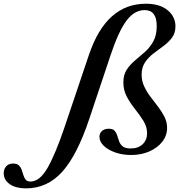

<svg xmlns="http://www.w3.org/2000/svg" viewBox="-324 -842 1017 1056"><path d="M478.5 -821.5Q555 -821.5 598 -785.8Q641 -750 641 -697.5Q641 -660.5 622.2 -635.2Q603.5 -610 575.8 -589.5Q548 -569 520.2 -548Q492.5 -527 473.8 -499.2Q455 -471.5 455 -431.5Q455 -396.5 469.2 -366.5Q483.5 -336.5 504.2 -309Q525 -281.5 545.8 -254.5Q566.5 -227.5 580.8 -199Q595 -170.5 595 -138.5Q595 -96.5 568.8 -62.8Q542.5 -29 497.8 -9.2Q453 10.5 397 10.5Q350.5 10.5 310.8 -3.2Q271 -17 247 -39.8Q223 -62.5 223 -89.5Q223 -109.5 237 -121.8Q251 -134 274 -134Q296.5 -134 306.2 -123Q316 -112 320.8 -96Q325.5 -80 331.5 -63.8Q337.5 -47.5 351.5 -36.5Q365.5 -25.5 395 -25.5Q436.5 -25.5 460.8 -49Q485 -72.5 485 -109Q485 -144.5 465.2 -176.5Q445.5 -208.5 419.8 -240.5Q394 -272.5 374.2 -308.8Q354.5 -345 354.5 -388.5Q354.5 -430.5 373 -458.8Q391.5 -487 419 -509.8Q446.5 -532.5 473.8 -557Q501 -581.5 519.5 -615Q538 -648.5 538 -699Q538 -786.5 471.5 -786.5Q415 -786.5 371.5 -728.2Q328 -670 284.5 -539.5L167.5 -189.5Q101 10.5 18.8 102.2Q-63.5 194 -181 194Q-237 194 -270.2 171Q-303.5 148 -303.5 110.5Q-303.5 88 -290 72.8Q-276.5 57.5 -252 57.5Q-231 57.5 -220.5 67.5Q-210 77.5 -204.8 92.2Q-199.5 107 -195 122Q-190.5 137 -182.2 146.8Q-174 156.5 -156 156.5Q-105 156 -62 80.5Q-19 5 30.5 -141L165 -540Q213.5 -683 291.8 -752.2Q370 -821.5 478.5 -821.5Z"/></svg>

Font: Libre Caslon Text Medium Italic
Style: Regular
Weight: 500
Italic angle: -22.583°
Designer: Pablo Impallari, Rodrigo Fuenzalida, Katja Schimmel
Foundry: Pablo Impallari, Rodrigo Fuenzalida
Version: Version 2.000